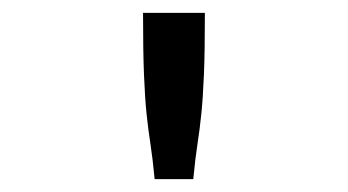

<svg xmlns="http://www.w3.org/2000/svg" viewBox="-20 -685 540 298"><path d="M202 -665H298Q298 -605 296.5 -569Q295 -533 292.5 -508.5Q290 -484 286.5 -461.5Q283 -439 280 -407H220Q217 -439 213.5 -461.5Q210 -484 207.5 -508Q205 -532 203.5 -568.5Q202 -605 202 -665Z"/></svg>

Font: Inconsolata SemiBold
Style: Regular
Weight: 600
Monospace: yes
Designer: Raph Levien, Cyreal, Brenton Simpson
Foundry: Raph Levien, Cyreal, Google
Version: Version 3.100; ttfautohint (v1.8.4.7-5d5b)